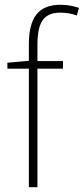

<svg xmlns="http://www.w3.org/2000/svg" viewBox="-20 -785 351 805"><path d="M244 -497V-529H137V-596C137 -694 164 -732 234 -732C256 -732 281 -728 302 -720L311 -752C289 -759 265 -765 234 -765C139 -765 101 -709 101 -598V-530L11 -522V-497H101V0H137V-497Z"/></svg>

Font: Noto Sans Bengali SemiCondensed ExtraLight
Style: Regular
Weight: 200
Width: 4
Designer: Joana Ranito - Universal Thirst; Jelle Bosma - Monotype Design Team
Foundry: Universal Thirst ehf.
Version: Version 3.000